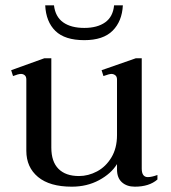

<svg xmlns="http://www.w3.org/2000/svg" viewBox="-20 -692 644 722"><path d="M150 -672H183Q188 -629 217.5 -608Q247 -587 297 -587Q346 -587 375.5 -608Q405 -629 409 -672H442Q439 -612 403.5 -576.5Q368 -541 297 -541Q224 -541 188.5 -575.5Q153 -610 150 -672ZM572 -34V-17Q541 10 487 10Q457 10 438.5 -6.5Q420 -23 420 -55V-75Q398 -39 352.5 -14.5Q307 10 250 10Q167 10 123 -26.5Q79 -63 79 -125V-393Q79 -404 73 -409Q67 -414 59 -414Q49 -414 29 -406L22 -428L147 -473H173V-137Q173 -84 200 -57Q227 -30 277 -30Q312 -30 345 -47.5Q378 -65 399 -100Q420 -135 420 -184V-393Q420 -404 413.5 -409Q407 -414 399 -414Q391 -414 369 -406L362 -428L491 -473H513V-58Q513 -26 536 -26Q550 -26 572 -34Z"/></svg>

Font: TavirajRegular
Style: Regular
Weight: 400
Designer: Katatrad Team
Foundry: CadsonDemak
Version: Version 1.001